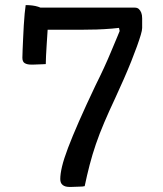

<svg xmlns="http://www.w3.org/2000/svg" viewBox="-20 -730 640 755"><path d="M81 -710Q94 -710 106.5 -708.5Q119 -707 130 -703.5Q141 -700 150 -694.5Q159 -689 164.5 -682.5Q170 -676 170 -667Q170 -658 169 -640.5Q168 -623 166.5 -600Q165 -577 163.5 -553.5Q162 -530 161 -510Q160 -490 160 -478Q157 -478 151 -477.5Q145 -477 138.5 -477Q132 -477 125 -476.5Q118 -476 112 -476Q106 -476 102 -476Q87 -476 77.5 -481.5Q68 -487 68 -503Q68 -515 69 -535.5Q70 -556 71 -580.5Q72 -605 73.5 -630Q75 -655 77 -676.5Q79 -698 81 -710ZM313 2Q310 3 304 3.5Q298 4 291 4Q284 4 276.5 4.5Q269 5 262.5 5Q256 5 252 5Q236 5 226.5 -2.5Q217 -10 217 -26Q217 -46 224 -75.5Q231 -105 247.5 -148.5Q264 -192 290.5 -252.5Q317 -313 356 -395Q374 -431 388.5 -462.5Q403 -494 415.5 -524Q428 -554 440.5 -583.5Q453 -613 465 -645L455 -587L443 -644L483 -625Q450 -620 420 -617.5Q390 -615 360 -614Q330 -613 296 -613H138Q129 -613 121 -619Q113 -625 106 -634.5Q99 -644 94 -656Q89 -668 86.5 -679.5Q84 -691 84 -700H510Q520 -700 526 -694.5Q532 -689 535.5 -680Q539 -671 539 -658V-620Q539 -611 533.5 -592.5Q528 -574 518.5 -547.5Q509 -521 496 -488.5Q483 -456 467 -419.5Q451 -383 433 -344Q409 -293 390 -248.5Q371 -204 357 -163Q343 -122 332.5 -81.5Q322 -41 313 2Z"/></svg>

Font: Rec Mono Semicasual
Style: Regular
Weight: 400
Version: Version 1.085; ttfautohint (v1.8.4.7-5d5b)